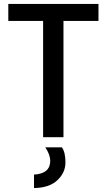

<svg xmlns="http://www.w3.org/2000/svg" viewBox="-20 -694 540 971"><path d="M293 51Q311 76 311 127.5Q311 179 270 217.5Q229 256 152 257V189Q234 184 234 120Q234 88 209 51ZM478 -588H301V0H198V-588H22V-674H478Z"/></svg>

Font: Hind Mysuru Medium
Style: Regular
Weight: 500
Designer: Manushi Parikh, Hitesh Malaviya
Foundry: Indian Type Foundry
Version: Version 0.703;PS 1.0;hotconv 1.0.86;makeotf.lib2.5.63406